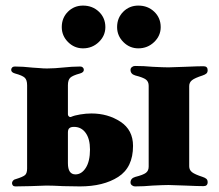

<svg xmlns="http://www.w3.org/2000/svg" viewBox="-20 -664 783 687"><path d="M23 -9Q23 -13 26.5 -17.5Q30 -22 36 -23Q62 -31 69.5 -37.5Q77 -44 77 -61V-359Q77 -378 68.5 -386Q60 -394 34 -401Q20 -405 20 -414Q20 -419 23.5 -422.5Q27 -426 33 -426Q61 -426 97 -422Q104 -422 119.5 -420.5Q135 -419 148 -419Q161 -419 177 -420Q193 -421 201 -422Q239 -426 267 -426Q273 -426 276.5 -422.5Q280 -419 280 -414Q280 -405 266 -401Q240 -394 231.5 -386Q223 -378 223 -359V-256Q223 -250 227 -247Q231 -244 235 -246Q246 -251 267 -254.5Q288 -258 307 -258Q366 -258 411 -228.5Q456 -199 456 -142Q456 -65 403 -31Q350 3 266 3L206 2Q168 0 146 0L89 2L35 3Q29 3 26 -0.5Q23 -4 23 -9ZM302 -129Q302 -167 286.5 -188.5Q271 -210 245 -210Q234 -210 229 -206Q223 -202 223 -190V-80Q223 -40 250 -40Q272 -40 287 -63.5Q302 -87 302 -129ZM447 -11Q447 -26 464 -31Q492 -38 502 -45.5Q512 -53 512 -68V-357Q512 -372 502 -379.5Q492 -387 464 -394Q447 -399 447 -414Q447 -420 452 -424Q457 -428 463 -428Q495 -428 526 -425Q566 -423 583 -423Q599 -423 643 -425Q689 -427 708 -427Q723 -427 723 -413Q723 -405 718.5 -401Q714 -397 705 -394Q677 -385 667 -377Q657 -369 657 -356V-69Q657 -56 667 -48Q677 -40 705 -31Q714 -28 718.5 -24Q723 -20 723 -12Q723 2 708 2Q689 2 643 0Q599 -2 583 -2Q566 -2 526 0Q494 3 463 3Q457 3 452 -1Q447 -5 447 -11ZM201 -567Q201 -600 223 -622Q245 -644 277 -644Q311 -644 334 -622Q357 -600 357 -567Q357 -536 333.5 -513.5Q310 -491 277 -491Q246 -491 223.5 -513.5Q201 -536 201 -567ZM399 -567Q399 -600 421 -622Q443 -644 475 -644Q509 -644 532 -622Q555 -600 555 -567Q555 -536 531.5 -513.5Q508 -491 475 -491Q444 -491 421.5 -513.5Q399 -536 399 -567Z"/></svg>

Font: EB Garamond ExtraBold
Style: Regular
Weight: 800
Designer: Georg Duffner and Octavio Pardo
Foundry: Georg Duffner
Version: Version 1.000